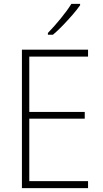

<svg xmlns="http://www.w3.org/2000/svg" viewBox="-20 -970 530 990"><path d="M434 0H93V-714H434V-678H131V-393H417V-358H131V-36H434ZM393 -943Q377 -920 353 -892.5Q329 -865 303 -838Q277 -811 253 -791H227V-800Q259 -833 293 -874.5Q327 -916 348 -950H393Z"/></svg>

Font: Noto Sans Gujarati SemiCondensed ExtraLight
Style: Regular
Weight: 200
Width: 4
Designer: Jelle Bosma - Monotype Design Team, Universal Thirst
Foundry: Monotype Imaging Inc.
Version: Version 2.106; ttfautohint (v1.8.4.7-5d5b)